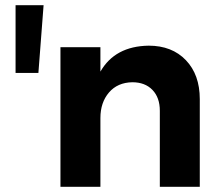

<svg xmlns="http://www.w3.org/2000/svg" viewBox="-20 -720 849 740"><path d="M40 -700H148L128 -439H40ZM750 -338V0H596V-293Q596 -344 567.5 -373.5Q539 -403 490 -403Q433 -402 400 -363.5Q367 -325 367 -265V0H213V-538H367V-444Q423 -542 553 -544Q643 -544 696.5 -488Q750 -432 750 -338Z"/></svg>

Font: Montserrat arm2 SemiBold
Style: Regular
Weight: 600
Designer: Julieta Ulanovsky
Foundry: Julieta Ulanovsky
Version: Version 6.000